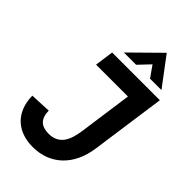

<svg xmlns="http://www.w3.org/2000/svg" viewBox="-277 -1009 1112 1112"><g transform="rotate(45 279.0 -452.5)"><path d="M228 15.5C370 15.5 471 -78.5 493 -238L557.5 -697H166.5L150.5 -581.5H411.5L365.5 -252C353 -161.5 320 -104 239 -104C177 -104 146 -134 145 -199.5L16.5 -193.5C18 -63.5 98.5 15.5 228 15.5ZM214.5 -745H315L380.5 -814L429 -745H522.5L391.5 -919.5Z"/></g></svg>

Font: HK Grotesk
Style: Bold Italic
Weight: 700
Italic angle: -16°
Designer: Alfredo Marco Pradil
Foundry: Hanken Design Co.
Version: Version 3.001;FEAKit 1.0